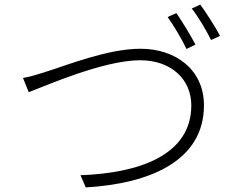

<svg xmlns="http://www.w3.org/2000/svg" viewBox="-20 -827 1040 835"><path d="M747 -770 709 -753C736 -715 772 -655 791 -614L830 -633C808 -675 772 -734 747 -770ZM851 -807 814 -790C843 -753 876 -697 898 -653L937 -671C917 -709 878 -770 851 -807ZM80 -488 105 -426C167 -449 428 -565 589 -565C729 -565 812 -478 812 -369C812 -151 583 -74 330 -65L353 -12C631 -28 867 -127 867 -369C867 -524 744 -615 591 -615C447 -615 268 -542 180 -515C142 -503 116 -494 80 -488Z"/></svg>

Font: Noto Sans CJK Light
Style: Regular
Weight: 300
Designer: Ryoko NISHIZUKA (kana & ideographs); Paul D. Hunt (Latin, Greek & Cyrillic); Wenlong ZHANG (bopomofo); Sandoll Communica
Foundry: Adobe Systems Incorporated
Version: Version 1.000;PS 1;hotconv 1.0.78;makeotf.lib2.5.61930